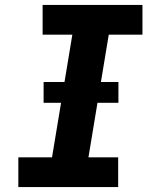

<svg xmlns="http://www.w3.org/2000/svg" viewBox="-20 -755 640 775"><path d="M54 0V-120H190L272 -615H152V-735H555V-615H419L337 -120H457V0ZM156 -340V-424H458V-340Z"/></svg>

Font: Iosevka Curly Slab HvEx
Style: Italic
Weight: 900
Width: 7
Italic angle: -9°
Monospace: yes
Designer: Belleve Invis
Foundry: Belleve Invis
Version: Version 11.1.0; ttfautohint (v1.8.3)